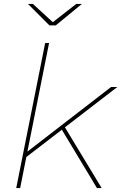

<svg xmlns="http://www.w3.org/2000/svg" viewBox="-20 -962 620 982"><path d="M107 -153 109 -178 548 -517H580L311 -310L297 -299ZM63 0 211 -742H231L83 0ZM476 0 293 -304 309 -316 500 0ZM233 -832 123 -942H148L253 -846H247L370 -942H399L265 -832Z"/></svg>

Font: Montserrat Thin Thin
Style: Italic
Weight: 250
Italic angle: -11.3°
Version: Version 9.000